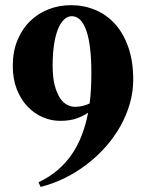

<svg xmlns="http://www.w3.org/2000/svg" viewBox="-20 -527 574 748"><path d="M129.9 183.1Q172.4 163.1 204.6 135.5Q236.8 107.9 260.3 73.5Q283.7 39.1 299.1 -1.5Q314.5 -42 323.2 -87.9Q304.7 -75.2 278.6 -65.7Q252.4 -56.2 213.9 -56.2Q179.2 -56.2 146 -70.6Q112.8 -85 86.9 -112.3Q61 -139.6 45.4 -179.4Q29.8 -219.2 29.8 -270Q29.8 -326.2 47.9 -370.1Q65.9 -414.1 97.2 -444.6Q128.4 -475.1 169.4 -491Q210.4 -506.8 256.8 -506.8Q306.2 -506.8 350.1 -488.8Q394 -470.7 427.2 -434.6Q460.4 -398.4 479.7 -343.8Q499 -289.1 499 -215.8Q499 -168.9 485.8 -123.3Q472.7 -77.6 449 -35.4Q425.3 6.8 392.1 44.4Q358.9 82 318.8 112.8Q278.8 143.6 232.9 166.3Q187 189 138.2 201.2ZM272 -110.8Q289.1 -110.8 303.7 -114.7Q318.4 -118.7 329.1 -124Q333 -152.8 334.5 -182.6Q335.9 -212.4 335.9 -244.1Q335.9 -352.1 316.2 -408Q296.4 -463.9 259.8 -463.9Q242.7 -463.9 228.8 -450.2Q214.8 -436.5 205.1 -411.4Q195.3 -386.2 190.2 -350.8Q185.1 -315.4 185.1 -272Q185.1 -225.6 193.1 -194.8Q201.2 -164.1 213.6 -145.3Q226.1 -126.5 241.5 -118.7Q256.8 -110.8 272 -110.8Z"/></svg>

Font: Berkshire Swash
Style: Regular
Weight: 700
Designer: Astigmatic (AOETI)
Foundry: Astigmatic (AOETI)
Version: Version 1.000